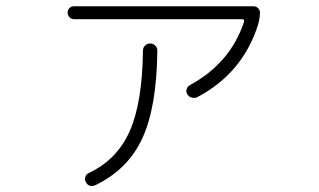

<svg xmlns="http://www.w3.org/2000/svg" viewBox="-20 -580 1040 625"><path d="M220.7 -517.6Q211.9 -517.6 206.1 -523.9Q200.2 -530.3 200.2 -539.1Q200.2 -547.9 206.1 -553.7Q211.9 -559.6 220.7 -559.6H804.7Q813.5 -559.6 819.8 -553.7Q826.2 -547.9 826.2 -539.1Q826.2 -520.5 819.3 -497.1Q768.6 -340.8 622.1 -263.7Q614.3 -259.8 604.5 -262.2Q594.7 -264.6 589.8 -272.9Q585 -281.2 587.4 -289.6Q589.8 -297.9 597.7 -302.7Q729.5 -374 774.4 -508.8Q776.4 -517.6 767.6 -517.6ZM445.3 -415Q445.3 -424.8 452.1 -431.6Q459 -438.5 468.8 -438.5Q478.5 -438.5 485.4 -431.6Q492.2 -424.8 492.2 -415Q490.2 -231.4 443.4 -129.9Q396.5 -28.3 291 22.5Q269.5 32.2 258.8 11.7Q254.9 3.9 257.8 -4.4Q260.7 -12.7 268.6 -16.6Q360.4 -59.6 401.9 -152.3Q443.4 -245.1 445.3 -415Z"/></svg>

Font: Rounded-X Mgen+ 1m light
Style: Regular
Weight: 200
Designer: [Source Han Sans]
Ryoko NISHIZUKA  (kana & ideographs); Paul D. Hunt (Latin, Greek & Cyrillic); Wenlong ZHANG  (bopomofo
Version: Version 1.059.20150602